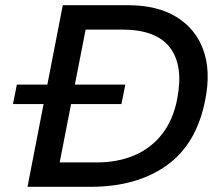

<svg xmlns="http://www.w3.org/2000/svg" viewBox="-20 -720 849 740"><path d="M30 -319 45 -394H463L448 -319ZM86 0 222 -700H472Q587 -700 661 -654Q735 -608 764 -526.5Q793 -445 771 -335Q738 -165 622.5 -82.5Q507 0 329 0ZM210 -94H352Q436 -94 500.5 -122.5Q565 -151 606.5 -205.5Q648 -260 663 -339Q688 -466 635.5 -536Q583 -606 450 -606H310Z"/></svg>

Font: REM
Style: Italic
Weight: 400
Italic angle: -11°
Designer: Octavio Pardo
Foundry: Ashler Design
Version: Version 1.005;gftools[0.9.28]